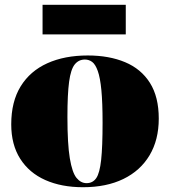

<svg xmlns="http://www.w3.org/2000/svg" viewBox="-20 -769 711 803"><path d="M327 14Q237 14 169.5 -16Q102 -46 64.5 -105Q27 -164 27 -249Q27 -344 66.5 -408Q106 -472 178 -504.5Q250 -537 347 -537Q436 -537 503 -509Q570 -481 607 -422.5Q644 -364 644 -273Q644 -184 605.5 -119.5Q567 -55 496 -20.5Q425 14 327 14ZM342 -3Q368 -3 382.5 -24Q397 -45 403 -100Q409 -155 409 -256Q409 -340 404 -392Q399 -444 389 -472Q379 -500 365.5 -510Q352 -520 335 -520Q309 -520 292.5 -499.5Q276 -479 269 -427Q262 -375 262 -280Q262 -167 272 -107Q282 -47 300 -25Q318 -3 342 -3ZM158 -625V-749H506V-625Z"/></svg>

Font: Literata 72pt Black
Style: Regular
Weight: 900
Designer: Latin by Veronika Burian and Jose Scaglione. Greek by Irene Vlachou. Cyrillic by Vera Evstafieva.
Foundry: TypeTogether
Version: Version 3.002